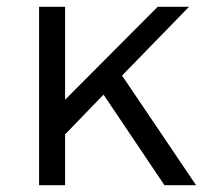

<svg xmlns="http://www.w3.org/2000/svg" viewBox="-20 -546 609 566"><path d="M464.8 0 285.2 -267.1 171.9 -149.9V0H95.2V-525.9H171.9V-252L444.8 -525.9H537.1L339.8 -323.2L558.1 0Z"/></svg>

Font: Argentum Sans Light
Style: Regular
Weight: 300
Designer: Julieta Ulanovsky (Modified by Cristiano Sobral)
Foundry: Julieta Ulanovsky
Version: Version 1.000; ttfautohint (v1.5.65-e2d9)